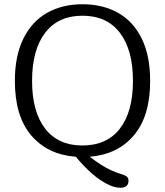

<svg xmlns="http://www.w3.org/2000/svg" viewBox="-20 -727 777 904"><path d="M415 92Q372 54 337 11Q204 1 127 -89.5Q50 -180 50 -346Q50 -464 90 -545Q130 -626 201.5 -666.5Q273 -707 369 -707Q464 -707 536 -666.5Q608 -626 647.5 -545Q687 -464 687 -346Q687 -181 611 -90.5Q535 0 403 11Q425 29 458 50Q500 77 549 92Q569 98 577 104.5Q585 111 585 124Q585 157 547 157Q517 157 482.5 138.5Q448 120 415 92ZM606 -346Q606 -492 544.5 -572.5Q483 -653 368 -653Q254 -653 192.5 -572.5Q131 -492 131 -346Q131 -201 192.5 -121.5Q254 -42 368 -42Q483 -42 544.5 -121.5Q606 -201 606 -346Z"/></svg>

Font: Maitree
Style: Regular
Weight: 400
Designer: CadsonDemak Team
Foundry: CadsonDemak
Version: Version 1.000